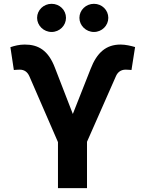

<svg xmlns="http://www.w3.org/2000/svg" viewBox="-20 -966 747 986"><path d="M277.7 0H426.8V-237.9L575.3 -574.6C583.8 -594.5 600.1 -608.3 625 -608.3C634.2 -608.3 651.6 -606.9 655.2 -606.5L673.7 -724.4C651.6 -730.8 624.3 -737.2 599.1 -737.2C525.2 -737.2 477.6 -696.4 445 -611.2L354 -380.7L262.8 -616.1C228 -709.2 175.4 -737.2 107.2 -737.2C78.5 -737.2 54.7 -730.8 33.4 -723.7L51.1 -606.5C53.6 -606.9 71.7 -608.3 81.3 -608.3C105.1 -608.3 121.1 -596.2 130.7 -574.6L277.7 -236.2ZM170.5 -874.3C170.5 -834.9 204.2 -801.8 245 -801.8C286.2 -801.8 318.9 -834.9 318.9 -874.3C318.9 -914.4 286.2 -946.4 245 -946.4C204.2 -946.4 170.5 -914.4 170.5 -874.3ZM387.8 -874.3C387.8 -834.9 421.5 -801.8 462.4 -801.8C503.6 -801.8 536.2 -834.9 536.2 -874.3C536.2 -914.4 503.6 -946.4 462.4 -946.4C421.5 -946.4 387.8 -914.4 387.8 -874.3Z"/></svg>

Font: Margiela Sans
Style: Bold
Weight: 700
Designer: Stefan Endress, Andreas Faust
Version: Version 1.100;FEAKit 1.0